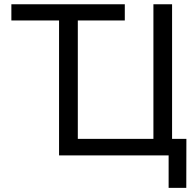

<svg xmlns="http://www.w3.org/2000/svg" viewBox="-20 -748 939 924"><path d="M34.7 -649.4V-727.5H580.6V-649.4ZM808.1 0H264.2V-727.5H354.5V-79.6H718.3V-727.5H808.1ZM791.5 156.2V0H754.9V-79.6H877L876.5 156.2Z"/></svg>

Font: Inter 24pt
Style: Regular
Weight: 400
Designer: Rasmus Andersson
Foundry: rsms
Version: Version 4.001;git-66647c0bb